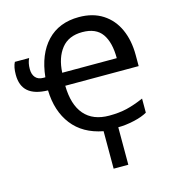

<svg xmlns="http://www.w3.org/2000/svg" viewBox="-112 -645 824 935"><g transform="rotate(-15 300.0 -177.5)"><path d="M135 -250Q68 -251.5 35.5 -279.8Q3 -308 3 -364Q3 -403.5 15 -426H87Q76 -404 76 -373Q76 -346 89.5 -330.5Q103 -315 128 -315H139Q151 -429 211.2 -492.5Q271.5 -556 372 -556Q442 -556 491.5 -524.2Q541 -492.5 566.5 -436Q592 -379.5 592 -306V-250H222Q223.5 -154 266.8 -104Q310 -54 392 -54Q441.5 -54 480.5 -63.2Q519.5 -72.5 567 -93V-22Q541.5 -7 499 2.5Q456.5 12 419 12V201H345V12Q244.5 -7 191.2 -75.8Q138 -144.5 135 -250ZM369 -481Q300 -481 264 -435.8Q228 -390.5 224 -315H499Q499 -394.5 468.5 -437.8Q438 -481 369 -481Z"/></g></svg>

Font: JuliaMono
Style: Regular
Weight: 400
Monospace: yes
Designer: cormullion
Foundry: corm
Version: Version 0.055; ttfautohint (v1.8.4)